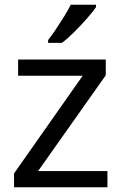

<svg xmlns="http://www.w3.org/2000/svg" viewBox="-20 -786 510 806"><path d="M431 0H39V-58L327 -468H56V-536H424V-470L140 -68H431ZM383 -756Q371 -738 346 -709.5Q321 -681 292.5 -652.5Q264 -624 240 -606H182V-618Q197 -637 214.5 -663Q232 -689 249 -716.5Q266 -744 277 -766H383Z"/></svg>

Font: Noto Sans Nushu
Style: Regular
Weight: 400
Designer: Lisa Huang
Foundry: Lisa Huang
Version: Version 1.003; ttfautohint (v1.8.4.7-5d5b)